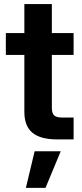

<svg xmlns="http://www.w3.org/2000/svg" viewBox="-20 -676 399 931"><path d="M336.9 -515.6V-409.7H8.3V-515.6ZM98.1 -656.2H231.4V-153.8Q231.4 -127 242.4 -116.5Q253.4 -106 282.7 -106Q294.9 -106 311.3 -106Q327.6 -106 336.9 -106V0Q324.2 0 302 0Q279.8 0 257.8 0Q175.8 0 137 -32.5Q98.1 -64.9 98.1 -133.3ZM105.5 234.9 147.9 57.6H274.4L200.7 234.9Z"/></svg>

Font: Inter Cardless Display
Style: Bold
Weight: 700
Designer: Rasmus Andersson
Foundry: rsms
Version: Version 4.001;git-9221beed3